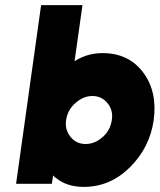

<svg xmlns="http://www.w3.org/2000/svg" viewBox="-20 -720 625 752"><path d="M342 -344Q378 -344 401 -316Q424 -288 418 -250Q412 -210 383 -184Q352 -156 315 -156Q279 -156 256 -184Q245 -198 240.5 -214.5Q236 -231 239 -250Q242 -270 251 -286.5Q260 -303 275 -316Q306 -344 342 -344ZM382 -512Q333 -512 291 -491Q286 -489 281.5 -486Q277 -483 272 -480L303 -700H141L43 0H183L188 -33Q190 -30 193 -27.5Q196 -25 199 -23Q242 12 308 12Q411 12 488 -64Q567 -142 582 -250Q597 -361 541 -436Q484 -512 382 -512Z"/></svg>

Font: Unageo
Style: Black-Italic
Weight: 900
Designer: Richard Sepsi
Foundry: Richard Sepsi
Version: Version 2.000